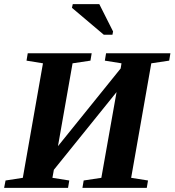

<svg xmlns="http://www.w3.org/2000/svg" viewBox="-26 -914 849 934"><path d="M-6 0 1 -36 85 -49 183 -606 103 -619 109 -655H420L414 -619L327 -606L256 -203L561 -581L565 -606L484 -619L490 -655H803L797 -619L710 -606L612 -49L694 -36L688 0H375L381 -36L467 -49L541 -466L236 -88L229 -49L311 -36L305 0ZM479 -745 324 -876 328 -894H457L524 -761L521 -745Z"/></svg>

Font: Libra Serif Modern
Style: Bold Italic
Weight: 700
Italic angle: -12°
Designer: Stefan Peev, Context Ltd
Foundry: Stefan Peev, Context Ltd
Version: Version 1.000